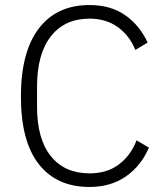

<svg xmlns="http://www.w3.org/2000/svg" viewBox="-20 -730 657 762"><path d="M335 12Q205 12 134 -78.5Q63 -169 63 -347Q63 -524 134 -617Q205 -710 335 -710Q419 -710 476.5 -670Q534 -630 566 -561L517 -532Q494 -589 447.5 -622.5Q401 -656 335 -656Q237 -656 182 -586Q127 -516 127 -386V-307Q127 -178 182 -110Q237 -42 335 -42Q405 -42 452 -77.5Q499 -113 522 -173L571 -144Q540 -72 480 -30Q420 12 335 12Z"/></svg>

Font: IBM Plex Sans Devanagari Light
Style: Regular
Weight: 300
Designer: Mike Abbink, Paul van der Laan, Pieter van Rosmalen, Erin McLaughlin
Foundry: Bold Monday
Version: Version 1.1